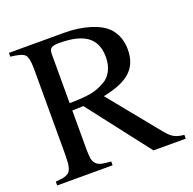

<svg xmlns="http://www.w3.org/2000/svg" viewBox="-119 -782 904 901"><g transform="rotate(-20 333.5 -331.0)"><path d="M659.2 -19V0H498L259.8 -308.1L204.1 -306.2V-108.9Q204.6 -79.6 207.5 -64.2Q210.4 -48.8 220.7 -38.6Q231 -28.3 247.1 -24.7Q263.2 -21 293.9 -19V0H17.1V-19Q37.6 -20.5 49.6 -22.5Q61.5 -24.4 72 -29.1Q82.5 -33.7 87.4 -39.8Q92.3 -45.9 95.9 -57.6Q99.6 -69.3 100.6 -83.3Q101.6 -97.2 102.1 -120.1V-553.2Q101.6 -607.9 87.4 -622.6Q73.2 -637.2 17.1 -643.1V-662.1H293Q363.8 -662.1 421.4 -644Q479 -626 507.8 -595.2Q546.9 -551.8 546.9 -485.8Q546.9 -417 504.2 -377.2Q461.4 -337.4 366.2 -318.8L571.8 -65.9Q592.8 -40.5 611.3 -31Q629.9 -21.5 659.2 -19ZM204.1 -588.9V-342.8Q276.9 -344.2 311.8 -350.8Q346.7 -357.4 380.9 -377Q407.7 -391.1 422.9 -420.7Q438 -450.2 438 -487.8Q438 -558.6 393.3 -591.8Q348.6 -625 254.9 -625Q225.1 -625 214.6 -617.4Q204.1 -609.9 204.1 -588.9Z"/></g></svg>

Font: Accordance
Style: Regular
Weight: 400
Version: Version 1.1 (build May 11, 2018) Miklal Software Solutions, 